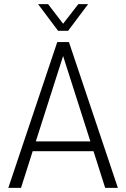

<svg xmlns="http://www.w3.org/2000/svg" viewBox="-20 -902 606 922"><path d="M429 -176H137L81 0H20L255 -700H311L546 0H485ZM414 -223 283 -633 152 -223ZM163 -882H211L283 -788L356 -882H403L307 -754H259Z"/></svg>

Font: Sarabun ExtraLight
Style: Regular
Weight: 275
Designer: Suppakit Chalermlarp | Katatrad Co.,Ltd.
Foundry: Cadson Demak Co.,Ltd.
Version: Version 1.000; ttfautohint (v1.6)